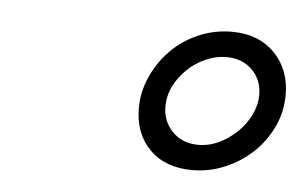

<svg xmlns="http://www.w3.org/2000/svg" viewBox="-30 -759 475 299"><g transform="rotate(5 207.0 -610.0)"><path d="M322 -720Q364 -720 389 -694.5Q414 -669 414 -629Q414 -603 403 -579.5Q392 -556 373.5 -538.5Q355 -521 330.5 -510.5Q306 -500 279 -500Q237 -500 212.5 -524.5Q188 -549 188 -589Q188 -615 199 -639Q210 -663 228 -681Q246 -699 270.5 -709.5Q295 -720 322 -720ZM285 -540Q302 -540 317.5 -547.5Q333 -555 345.5 -567Q358 -579 365.5 -594.5Q373 -610 373 -626Q373 -649 357.5 -664.5Q342 -680 317 -680Q301 -680 285 -673Q269 -666 256.5 -654Q244 -642 236.5 -627Q229 -612 229 -595Q229 -572 244.5 -556Q260 -540 285 -540Z"/></g></svg>

Font: Perun
Style: Italic
Weight: 400
Italic angle: -12°
Foundry: Copyright (c) Stefan Peev, Context Ltd, 2016
Version: Version 1.027